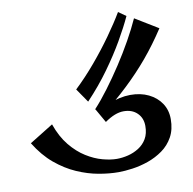

<svg xmlns="http://www.w3.org/2000/svg" viewBox="-88 -901 1002 997"><g transform="rotate(-10 413.0 -402.0)"><path d="M457.8 7Q409 7 353.2 -3Q297.5 -13 240.2 -38Q183 -63 130.2 -107Q77.5 -151 35 -220L160.2 -297.5Q184 -229.5 221.2 -184Q258.5 -138.5 301.4 -111.8Q344.2 -85 386.1 -73.8Q428 -62.5 461.2 -62.5Q490.5 -62.5 520.8 -70Q551 -77.5 577.5 -94.2Q604 -111 620 -138.2Q636 -165.5 636 -205.5Q636 -247.2 609.1 -273.6Q582.2 -300 537.4 -300Q492.5 -300 437.8 -261.2L395.2 -336L469.2 -351.8Q530.5 -377.2 585.5 -377.5Q640.5 -377.8 682.5 -357.4Q724.5 -337 748.4 -301Q772.2 -265 772.2 -218Q772.2 -163.2 750.5 -124Q728.8 -84.8 693.1 -59.4Q657.5 -34 615.4 -19.2Q573.2 -4.5 531.9 1.2Q490.5 7 457.8 7ZM423.2 -295.2 394.5 -336Q430.8 -375 470.1 -427.8Q509.5 -480.5 547.9 -539Q586.2 -597.5 619.1 -656.2Q652 -715 675 -766L796 -692.2Q744.2 -613.2 689.5 -548Q634.8 -482.8 570.2 -421.9Q505.8 -361 423.2 -295.2ZM365.5 -381.2 315.2 -454.2Q371 -507 424.5 -570.4Q478 -633.8 523.2 -697.4Q568.5 -761 598.8 -812.5L638.5 -784.5Q613.5 -730 574.8 -662.9Q536 -595.8 484.2 -523.9Q432.5 -452 365.5 -381.2Z"/></g></svg>

Font: Marhey Light
Style: Regular
Weight: 300
Designer: Nur Syamsi & Bustanul Arifin
Foundry: Namelatype
Version: Version 1.000